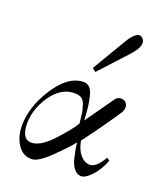

<svg xmlns="http://www.w3.org/2000/svg" viewBox="-133 -799 772 897"><g transform="rotate(20 253.0 -350.0)"><path d="M473 -108Q454 -58 422.5 -25.5Q391 7 370 4Q351 2 337 -16Q323 -34 316.5 -61Q310 -88 307 -105Q304 -122 303 -138Q275 -103 218.5 -48Q162 7 131 8Q83 10 55.5 -36.5Q28 -83 35 -152Q44 -240 105 -328Q166 -414 236 -414Q254 -414 266.5 -401Q279 -388 285 -360.5Q291 -333 293.5 -314Q296 -295 298 -260Q299 -251 299 -246L394 -380Q407 -402 428 -401Q449 -400 456.5 -383Q464 -366 453 -344Q395 -256 317 -152Q325 -109 344.5 -86Q364 -63 387 -60Q424 -55 459 -119Q473 -110 473 -108ZM283 -224Q282 -231 280 -253Q278 -275 275 -287.5Q272 -300 266.5 -316.5Q261 -333 249.5 -341Q238 -349 221 -350Q148 -354 97 -278Q49 -206 53 -130Q58 -58 109 -64Q152 -69 206.5 -128.5Q261 -188 283 -224ZM419 -703Q453 -675 395 -612L270 -476L253 -490L343 -642Q390 -726 419 -703Z"/></g></svg>

Font: GFS BodoniClassic
Style: Regular
Weight: 400
Designer: George D. Matthiopoulos
Foundry: George D. Matthiopoulos
Version: Macromedia Fontographer 4.1.5 140901